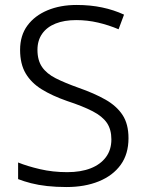

<svg xmlns="http://www.w3.org/2000/svg" viewBox="-20 -744 587 774"><path d="M498 -187Q498 -123 466.5 -79.5Q435 -36 378.5 -13Q322 10 248 10Q206 10 170 6Q134 2 105 -5.5Q76 -13 53 -22V-89Q90 -74 141.5 -62Q193 -50 251 -50Q306 -50 345.5 -65.5Q385 -81 407 -110.5Q429 -140 429 -182Q429 -222 411 -248.5Q393 -275 353.5 -295.5Q314 -316 250 -337Q190 -358 148 -384Q106 -410 83.5 -448Q61 -486 61 -543Q61 -601 90.5 -641Q120 -681 171.5 -702.5Q223 -724 289 -724Q344 -724 391.5 -714Q439 -704 480 -685L458 -626Q418 -643 375 -653Q332 -663 287 -663Q239 -663 204 -649Q169 -635 150 -608Q131 -581 131 -543Q131 -501 149.5 -474Q168 -447 204.5 -428.5Q241 -410 297 -390Q360 -368 405 -342.5Q450 -317 474 -280.5Q498 -244 498 -187Z"/></svg>

Font: Noto Sans Syriac Eastern Light
Style: Regular
Weight: 300
Designer: Patrick Giasson and the Monotype Design Team
Foundry: Monotype Imaging Inc.
Version: Version 3.001